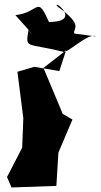

<svg xmlns="http://www.w3.org/2000/svg" viewBox="-20 -613 444 848"><path d="M132 -318 57 -296 83 -91 78 39 11 169 31 215 229 208 238 61 300 -85 257 -110 172 -313 272 -391 242 -299ZM308 -465C301 -489 353 -499 233 -585C208 -621 349 -516 196 -516C142 -638 156 -558 48 -546C148 -437 118 -461 106 -481C92 -396 93 -425 257 -385C273 -370 371 -473 404 -452Z"/></svg>

Font: Asimov Silicon
Style: Regular
Weight: 400
Designer: Google
Version: Version 2.000980; 2014